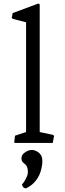

<svg xmlns="http://www.w3.org/2000/svg" viewBox="-20 -819 374 1100"><path d="M65.9 -41.5 129.4 -62.5V-691.4L52.7 -710.9L47.4 -717.8L52.7 -744.1L199.7 -798.8L207.5 -794.4V-62.5L285.6 -45.9L289.6 -39.1L282.2 0H64L61.5 -4.4ZM103 88.4Q103 70.3 116.7 59.1Q150.9 30.8 184.1 44.9Q207.5 54.2 217.8 75.7Q222.7 86.4 222.7 104Q222.7 121.6 218.5 141.1Q214.4 160.6 208 176.8Q183.6 234.9 127.9 260.7Q113.3 256.8 109.9 249Q106.4 241.2 106 235.4Q110.4 235.4 120.1 219.2Q139.6 187 139.6 169.4Q139.6 151.9 137 143.1Q134.3 134.3 130.1 128.7Q126 123 121.3 119.6Q116.7 116.2 112.3 112.3Q103 103.5 103 88.4Z"/></svg>

Font: Trykker
Style: Regular
Weight: 400
Designer: Magnus Gaarde
Foundry: Magnus Gaarde
Version: Version 1.001